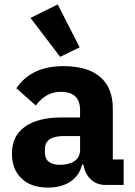

<svg xmlns="http://www.w3.org/2000/svg" viewBox="-20 -836 609 868"><path d="M252 -579 118 -755 241 -816 340 -622ZM539 0H457Q417 0 390.5 -25Q364 -50 357 -92H351Q339 -42 298.5 -15Q258 12 197 12Q120 12 77 -29.5Q34 -71 34 -141Q34 -222 93 -263.5Q152 -305 259 -305H342V-338Q342 -421 255 -421Q187 -421 142 -359L54 -437Q122 -537 266 -537Q376 -537 433 -488Q490 -439 490 -345V-115H539ZM252 -91Q292 -91 317 -108Q342 -125 342 -159V-221H270Q183 -221 183 -162V-147Q183 -91 252 -91Z"/></svg>

Font: Aneliza
Style: Bold
Weight: 700
Designer: Mike Abbink, Paul van der Laan, Pieter van Rosmalen
Foundry: Bold Monday
Version: Version 3.0